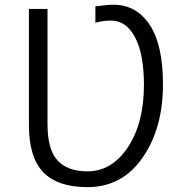

<svg xmlns="http://www.w3.org/2000/svg" viewBox="-20 -769 759 807"><path d="M101.6 -243.2V-731.4H179.7V-248Q179.7 -139.6 222.2 -94.2Q264.6 -48.8 347.7 -48.8Q450.2 -48.8 517.6 -150.4Q585 -252 585 -412.1Q585 -541 547.9 -611.8Q510.7 -682.6 446.3 -682.6Q416 -682.6 380.9 -673.8V-742.2Q428.7 -749 458 -749Q552.7 -749 608.9 -665Q665 -581.1 665 -414.1Q665 -229.5 579.1 -106Q493.2 17.6 347.7 17.6Q222.7 17.6 162.1 -44.9Q101.6 -107.4 101.6 -243.2Z"/></svg>

Font: Batunionen A1
Style: Regular
Weight: 400
Designer: HanYang I&C Co.,Ltd.
Foundry: HanYang I&C Co.,Ltd.
Version: Version 2.50; ttfautohint (v1.6)